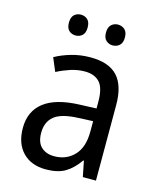

<svg xmlns="http://www.w3.org/2000/svg" viewBox="-111 -804 730 891"><g transform="rotate(15 254.0 -358.0)"><path d="M261 -546Q350 -546 391.5 -501Q433 -456 433 -364V0H370L355 -75H352Q322 -32 286.5 -11Q251 10 193 10Q124 10 83 -32Q42 -74 42 -149Q42 -229 98.5 -273Q155 -317 269 -321L349 -324V-357Q349 -422 324.5 -449Q300 -476 253 -476Q218 -476 184.5 -465Q151 -454 120 -438L93 -502Q127 -521 170 -533.5Q213 -546 261 -546ZM281 -260Q198 -257 164 -229Q130 -201 130 -149Q130 -103 153.5 -81Q177 -59 216 -59Q274 -59 311.5 -98Q349 -137 349 -213V-263ZM122 -676Q122 -702 135 -714Q148 -726 167 -726Q186 -726 199 -714Q212 -702 212 -676Q212 -650 199 -638Q186 -626 167 -626Q148 -626 135 -638Q122 -650 122 -676ZM300 -676Q300 -702 313.5 -714Q327 -726 345 -726Q364 -726 377.5 -714Q391 -702 391 -676Q391 -650 377.5 -638Q364 -626 345 -626Q327 -626 313.5 -638Q300 -650 300 -676Z"/></g></svg>

Font: Noto Sans Sinhala UI SemiCondensed
Style: Regular
Weight: 400
Width: 4
Designer: Jelle Bosma - Monotype Design Team
Foundry: Monotype Imaging Inc.
Version: Version 2.006; ttfautohint (v1.8.4.7-5d5b)